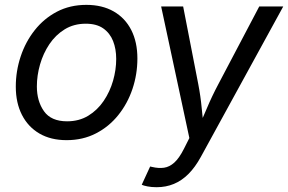

<svg xmlns="http://www.w3.org/2000/svg" viewBox="-20 -573 1202 801"><path d="M257.8 11.7Q191.9 11.7 144.5 -15.9Q97.2 -43.5 71.5 -93.8Q45.9 -144 45.9 -211.4Q45.9 -276.4 66.2 -337.4Q86.4 -398.4 124.8 -447Q163.1 -495.6 217.5 -524.2Q272 -552.7 340.3 -552.7Q406.2 -552.7 454.1 -525.4Q502 -498 527.6 -447.8Q553.2 -397.5 553.2 -329.1Q553.2 -263.2 532.7 -202.1Q512.2 -141.1 473.4 -92.8Q434.6 -44.4 380.1 -16.4Q325.7 11.7 257.8 11.7ZM259.8 -66.9Q310.1 -66.9 348.4 -90.3Q386.7 -113.8 412.6 -152.1Q438.5 -190.4 451.7 -236.3Q464.8 -282.2 464.8 -327.1Q464.8 -368.7 451.7 -401.9Q438.5 -435.1 410.6 -454.6Q382.8 -474.1 337.9 -474.1Q288.1 -474.1 250 -450.7Q211.9 -427.2 186 -388.7Q160.2 -350.1 147 -304Q133.8 -257.8 133.8 -212.4Q133.8 -150.9 163.6 -108.9Q193.4 -66.9 259.8 -66.9ZM571.3 197.8 606.4 121.6 614.7 123.5Q641.6 129.9 664.3 126.7Q687 123.5 707.3 105.2Q727.5 86.9 747.1 48.3L770 2.9L652.3 -545.9H744.1L807.1 -222.2Q816.9 -171.9 821.5 -121.8Q826.2 -71.8 832.5 -24.9H800.3Q822.3 -71.8 843.3 -121.8Q864.3 -171.9 891.1 -222.2L1061.5 -545.9H1161.6L817.9 81.5Q794.4 124.5 766.4 152.6Q738.3 180.7 705.3 194.3Q672.4 208 633.3 208Q611.8 208 595 204.6Q578.1 201.2 571.3 197.8Z"/></svg>

Font: Inter Variable
Style: Italic
Weight: 400
Italic angle: -9.39999°
Designer: Rasmus Andersson
Foundry: rsms
Version: Version 4.001;git-9221beed3